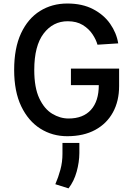

<svg xmlns="http://www.w3.org/2000/svg" viewBox="-20 -757 750 1081"><path d="M650.6 -370.7V-272.4Q650.6 -188.2 615.9 -124.6Q581.3 -61.1 516 -25.6Q450.6 9.9 358.3 9.9Q274.9 9.9 207.2 -32.7Q139.6 -75.3 99.6 -158.4Q59.7 -241.5 59.7 -363.6Q59.7 -486.5 98.5 -569.6Q137.4 -652.7 205.1 -695Q272.7 -737.2 359 -737.2Q443.2 -737.2 503.9 -705.6Q564.6 -674 600.3 -622.9Q636 -571.7 645.6 -512.8L528.8 -505.3Q521 -534.1 500.5 -564.6Q480.1 -595.2 445.7 -616.3Q411.2 -637.4 361.2 -637.4Q278.4 -637.4 225.7 -568.2Q172.9 -498.9 172.9 -363.3Q172.9 -263.5 201.2 -203.5Q229.4 -143.5 273.8 -116.7Q318.2 -89.8 366.1 -89.8Q448.2 -89.8 492.2 -138.7Q536.2 -187.5 536.2 -277.7H379.3V-370.7ZM426.8 47.6V104.8Q426.5 155.9 411.6 209.7Q396.7 263.5 365.8 303.6L291.5 280.2Q308.6 241.1 320.1 198.2Q331.7 155.2 331.7 109V47.6Z"/></svg>

Font: Interface Medium
Style: Regular
Weight: 500
Designer: Rasmus Andersson
Foundry: rsms
Version: Version 1.8